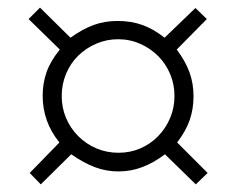

<svg xmlns="http://www.w3.org/2000/svg" viewBox="-20 -481 621 504"><path d="M136 -107Q92 -161 92 -230Q92 -262 102 -291Q112 -320 137 -351L55 -431L85 -461L165 -382Q197 -405 226 -415.5Q255 -426 289 -426Q324 -426 353.5 -415.5Q383 -405 412 -382L493 -460L523 -431L444 -351Q467 -320 477.5 -291Q488 -262 488 -228Q488 -195 478 -166Q468 -137 445 -107L525 -27L494 3L413 -76Q384 -54 354 -42.5Q324 -31 291 -31Q259 -31 229.5 -42Q200 -53 167 -76L87 3L58 -27ZM290 -378Q260 -378 233 -366.5Q206 -355 185.5 -335Q165 -315 153.5 -287.5Q142 -260 142 -229Q142 -198 153.5 -171Q165 -144 185.5 -123.5Q206 -103 233 -91.5Q260 -80 291 -80Q322 -80 348.5 -91.5Q375 -103 395 -123.5Q415 -144 426.5 -171Q438 -198 438 -229Q438 -260 426.5 -287Q415 -314 395 -334Q375 -354 348 -366Q321 -378 290 -378Z"/></svg>

Font: Quattrocento Sans
Style: Regular
Weight: 400
Designer: Pablo Impallari
Foundry: Pablo Impallari, Igino Marini, Brenda Gallo
Version: Version 2.000